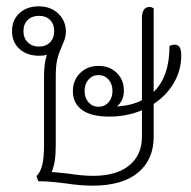

<svg xmlns="http://www.w3.org/2000/svg" viewBox="-20 -576 604 606"><path d="M465 -248V-144Q465 -72 415.5 -31Q366 10 272 10Q235 10 188 3Q181 2 154.5 -1Q128 -4 101 -4L95 -20Q107 -31 113 -54Q119 -77 119 -120V-335Q119 -377 128 -403Q117 -400 104 -400Q65 -400 41.5 -421.5Q18 -443 18 -478Q18 -513 41.5 -534.5Q65 -556 102 -556Q140 -556 164 -533Q188 -510 188 -476Q188 -464 184.5 -453.5Q181 -443 172 -422Q163 -401 159.5 -382.5Q156 -364 156 -335V-120Q156 -89 153 -69.5Q150 -50 143 -33Q160 -32 196 -28Q240 -21 274 -21Q348 -21 388 -54Q428 -87 428 -144V-228Q380 -208 325 -208Q268 -208 239 -229Q210 -250 210 -288Q210 -323 233 -345.5Q256 -368 291 -368Q326 -368 348.5 -346Q371 -324 371 -290Q371 -258 349 -240Q397 -243 428 -260V-519Q428 -554 452 -554Q458 -554 465 -550V-286Q515 -334 515 -431Q523 -435 531 -435Q542 -435 547 -427Q552 -419 552 -400Q552 -354 528.5 -314Q505 -274 465 -248ZM151 -478Q151 -500 138 -513Q125 -526 103 -526Q81 -526 67.5 -513Q54 -500 54 -478Q54 -456 67.5 -442.5Q81 -429 103 -429Q125 -429 138 -442.5Q151 -456 151 -478ZM335 -289Q335 -311 322.5 -325Q310 -339 291 -339Q272 -339 259.5 -325Q247 -311 247 -289Q247 -267 259.5 -253Q272 -239 291 -239Q310 -239 322.5 -253Q335 -267 335 -289Z"/></svg>

Font: Thasadith
Style: Regular
Weight: 400
Designer: Cadson Demak Co.,Ltd.
Foundry: Cadson Demak Co.,Ltd.
Version: Version 1.000; ttfautohint (v1.6)